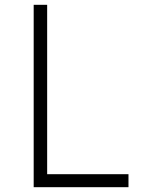

<svg xmlns="http://www.w3.org/2000/svg" viewBox="-20 -778 594 798"><path d="M514 -54V0H120V-758H176V-54Z"/></svg>

Font: Biryani UltraLight
Style: Regular
Weight: 250
Designer: Dan Reynolds and Mathieu Réguer
Foundry: Dan Reynolds and Mathieu Réguer
Version: Version 1.003; ttfautohint (v1.1) -l 5 -r 5 -G 72 -x 0 -D la